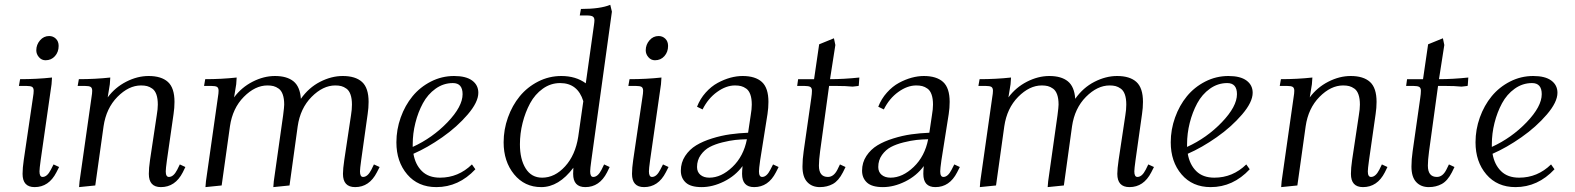

<svg xmlns="http://www.w3.org/2000/svg" viewBox="-20 -766 6506 793"><path d="M58.1 -411.1 63 -439Q131.8 -439 194.8 -445.8L192.9 -418L147.9 -104Q143.1 -68.8 143.1 -58.1Q143.1 -35.2 155.8 -35.2Q174.8 -35.2 189.9 -64.9L201.2 -86.9L224.1 -76.2L212.9 -54.2Q181.6 6.8 123 6.8Q73.2 6.8 73.2 -47.9Q73.2 -71.8 78.1 -105L116.2 -363.8Q119.1 -380.9 119.1 -391.1Q119.1 -402.8 112.8 -407Q106.4 -411.1 88.9 -411.1ZM129.9 -558.1Q129.9 -581.5 145.3 -599.4Q160.6 -617.2 183.1 -617.2Q199.2 -617.2 210.7 -606.2Q222.2 -595.2 222.2 -576.2Q222.2 -551.3 207 -534.2Q191.9 -517.1 168 -517.1Q151.9 -517.1 140.9 -529.8Q129.9 -542.5 129.9 -558.1Z M300.8 -411.1 305.7 -439Q372.6 -439 435.5 -445.8L433.6 -418L424.8 -363.8Q455.1 -404.8 501.2 -428.5Q547.4 -452.1 593.8 -452.1Q646.5 -452.1 673.6 -427.5Q700.7 -402.8 700.7 -345.2Q700.7 -320.3 696.8 -294.9L669.4 -104Q664.6 -68.8 664.6 -58.1Q664.6 -35.2 677.7 -35.2Q696.8 -35.2 711.9 -64.9L722.7 -86.9L745.6 -76.2L734.9 -54.2Q703.6 6.8 644.5 6.8Q594.7 6.8 594.7 -47.9Q594.7 -71.8 599.6 -105L627.4 -290Q631.8 -315.4 631.8 -334Q631.8 -358.9 626 -375.5Q620.1 -392.1 609.1 -399.9Q598.1 -407.7 587.4 -410.4Q576.7 -413.1 562.5 -413.1Q511.7 -413.1 465.1 -366Q418.5 -318.8 407.7 -244.1L373.5 0L306.6 6.8L308.6 -17.1L357.9 -363.8Q360.8 -380.9 360.8 -391.1Q360.8 -402.8 354.5 -407Q348.1 -411.1 330.6 -411.1Z M822.8 -411.1 827.6 -439Q894.5 -439 957.5 -445.8L955.6 -418L946.8 -363.8Q977.1 -404.8 1023.2 -428.5Q1069.3 -452.1 1115.7 -452.1Q1165 -452.1 1192.1 -430.2Q1219.2 -408.2 1222.7 -357.9Q1255.4 -404.3 1302.2 -428.2Q1349.1 -452.1 1395.5 -452.1Q1448.2 -452.1 1475.3 -427.5Q1502.4 -402.8 1502.4 -345.2Q1502.4 -320.3 1498.5 -294.9L1471.7 -104Q1466.8 -68.8 1466.8 -58.1Q1466.8 -35.2 1479.5 -35.2Q1498.5 -35.2 1513.7 -64.9L1524.4 -86.9L1547.9 -76.2L1536.6 -54.2Q1505.4 6.8 1446.8 6.8Q1396.5 6.8 1396.5 -47.9Q1396.5 -68.4 1401.9 -105L1429.7 -290Q1433.6 -313 1433.6 -334Q1433.6 -358.9 1427.7 -375.5Q1421.9 -392.1 1410.9 -399.9Q1399.9 -407.7 1389.4 -410.4Q1378.9 -413.1 1364.7 -413.1Q1314 -413.1 1267.1 -366Q1220.2 -318.8 1209.5 -244.1L1175.8 0L1108.9 6.8L1110.8 -17.1L1149.4 -290Q1153.8 -324.2 1153.8 -334Q1153.8 -358.9 1147.9 -375.5Q1142.1 -392.1 1131.1 -399.9Q1120.1 -407.7 1109.4 -410.4Q1098.6 -413.1 1084.5 -413.1Q1033.7 -413.1 987.1 -366Q940.4 -318.8 929.7 -244.1L895.5 0L828.6 6.8L830.6 -17.1L879.9 -363.8Q882.8 -380.9 882.8 -391.1Q882.8 -402.8 876.5 -407Q870.1 -411.1 852.5 -411.1Z M1617.2 -178.2Q1617.2 -231 1635 -280.8Q1652.8 -330.6 1683.8 -368.4Q1714.8 -406.2 1759.8 -429.2Q1804.7 -452.1 1855.5 -452.1Q1904.8 -452.1 1930.2 -433.3Q1955.6 -414.6 1955.6 -382.8Q1955.6 -344.2 1911.6 -293Q1867.7 -241.7 1806.6 -199Q1745.6 -156.2 1687.5 -130.9Q1695.3 -85.9 1722.7 -59.1Q1750 -32.2 1797.4 -32.2Q1873 -32.2 1929.2 -86.9L1943.4 -66.9Q1874.5 6.8 1782.2 6.8Q1706.5 6.8 1661.9 -45.7Q1617.2 -98.1 1617.2 -178.2ZM1684.6 -159.2Q1766.1 -196.3 1828.4 -261.2Q1890.6 -326.2 1890.6 -377Q1890.6 -422.9 1850.6 -422.9Q1811.5 -422.9 1779.1 -399.7Q1746.6 -376.5 1726.6 -339.4Q1706.5 -302.2 1695.6 -258.3Q1684.6 -214.4 1684.6 -169.9Z M2060.1 -178.2Q2060.1 -231 2077.9 -280.8Q2095.7 -330.6 2126.7 -368.4Q2157.7 -406.2 2202.6 -429.2Q2247.6 -452.1 2298.3 -452.1Q2358.4 -452.1 2399.4 -421.9L2433.1 -662.1Q2435.1 -675.8 2435.1 -682.1Q2435.1 -693.4 2428.2 -697.8Q2421.4 -702.1 2404.3 -702.1H2374.5L2379.4 -729Q2459.5 -729 2500.5 -746.1L2507.3 -717.8L2422.4 -104Q2417.5 -68.8 2417.5 -58.1Q2417.5 -35.2 2430.2 -35.2Q2449.2 -35.2 2464.4 -64.9L2475.1 -86.9L2498 -76.2L2487.3 -54.2Q2456.1 6.8 2397.5 6.8Q2347.2 6.8 2347.2 -47.9Q2347.2 -64.5 2348.1 -73.2Q2288.1 6.8 2215.3 6.8Q2146.5 6.8 2103.3 -46.1Q2060.1 -99.1 2060.1 -178.2ZM2127.4 -169.9Q2127.4 -108.4 2151.1 -70.3Q2174.8 -32.2 2219.2 -32.2Q2271.5 -32.2 2314 -78.9Q2356.4 -125.5 2368.2 -201.2L2389.2 -348.1Q2366.2 -422.9 2293.5 -422.9Q2254.4 -422.9 2221.9 -399.7Q2189.5 -376.5 2169.4 -339.4Q2149.4 -302.2 2138.4 -258.3Q2127.4 -214.4 2127.4 -169.9Z M2575.2 -411.1 2580.1 -439Q2648.9 -439 2711.9 -445.8L2710 -418L2665 -104Q2660.2 -68.8 2660.2 -58.1Q2660.2 -35.2 2672.9 -35.2Q2691.9 -35.2 2707 -64.9L2718.3 -86.9L2741.2 -76.2L2730 -54.2Q2698.7 6.8 2640.1 6.8Q2590.3 6.8 2590.3 -47.9Q2590.3 -71.8 2595.2 -105L2633.3 -363.8Q2636.2 -380.9 2636.2 -391.1Q2636.2 -402.8 2629.9 -407Q2623.5 -411.1 2606 -411.1ZM2647 -558.1Q2647 -581.5 2662.4 -599.4Q2677.7 -617.2 2700.2 -617.2Q2716.3 -617.2 2727.8 -606.2Q2739.3 -595.2 2739.3 -576.2Q2739.3 -551.3 2724.1 -534.2Q2709 -517.1 2685.1 -517.1Q2668.9 -517.1 2658 -529.8Q2647 -542.5 2647 -558.1Z M2792 -61Q2792 -94.7 2809.8 -121.8Q2827.6 -148.9 2855.5 -165.8Q2883.3 -182.6 2921.1 -194.3Q2959 -206.1 2995.4 -211.2Q3031.7 -216.3 3069.8 -217.8L3080.6 -290Q3085 -315.4 3085 -334Q3085 -358.9 3079.1 -375.5Q3073.2 -392.1 3062.3 -399.9Q3051.3 -407.7 3040.5 -410.4Q3029.8 -413.1 3015.6 -413.1Q2979 -413.1 2941.7 -386.2Q2904.3 -359.4 2881.8 -314L2858.9 -325.2Q2871.6 -357.9 2894.5 -383.5Q2917.5 -409.2 2944.1 -423.6Q2970.7 -438 2996.8 -445.1Q3022.9 -452.1 3046.9 -452.1Q3099.6 -452.1 3126.7 -427.5Q3153.8 -402.8 3153.8 -345.2Q3153.8 -320.3 3149.9 -294.9L3119.6 -104Q3114.7 -68.8 3114.7 -58.1Q3114.7 -35.2 3127.9 -35.2Q3146.5 -35.2 3161.6 -64.9L3172.9 -86.9L3195.8 -76.2L3184.6 -54.2Q3153.3 6.8 3094.7 6.8Q3044.9 6.8 3044.9 -47.9Q3044.9 -60.5 3046.9 -80.1Q3017.1 -39.6 2970.2 -16.4Q2923.3 6.8 2877.9 6.8Q2832.5 6.8 2812.3 -12Q2792 -30.8 2792 -61ZM2858.9 -76.2Q2858.9 -55.7 2872.8 -43.9Q2886.7 -32.2 2909.7 -32.2Q2959 -32.2 3005.1 -76.4Q3051.3 -120.6 3064.9 -190.9Q3039.6 -190.4 3016.8 -188Q2994.1 -185.5 2963.6 -178Q2933.1 -170.4 2911.4 -158.9Q2889.6 -147.5 2874.3 -126Q2858.9 -104.5 2858.9 -76.2Z M3272.5 -411.1 3276.4 -439H3342.3L3363.3 -583L3424.3 -607.9L3430.2 -580.1L3408.2 -439Q3464.4 -439 3529.3 -445.8L3527.3 -418L3526.4 -411.1L3501.5 -408.2Q3474.6 -411.1 3432.1 -411.1H3404.3L3367.2 -141.1Q3362.3 -104.5 3362.3 -82Q3362.3 -35.2 3399.4 -35.2Q3423.3 -35.2 3438.5 -64.9L3449.2 -86.9L3472.2 -76.2L3461.4 -54.2Q3443.4 -19 3419.7 -6.1Q3396 6.8 3366.2 6.8Q3333.5 6.8 3314 -14.2Q3294.4 -35.2 3294.4 -78.1Q3294.4 -107.9 3299.3 -141.1L3330.6 -359.9Q3333.5 -379.4 3333.5 -391.1Q3333.5 -402.8 3326.7 -407Q3319.8 -411.1 3302.2 -411.1Z M3540.5 -61Q3540.5 -94.7 3558.3 -121.8Q3576.2 -148.9 3604 -165.8Q3631.8 -182.6 3669.7 -194.3Q3707.5 -206.1 3743.9 -211.2Q3780.3 -216.3 3818.4 -217.8L3829.1 -290Q3833.5 -315.4 3833.5 -334Q3833.5 -358.9 3827.6 -375.5Q3821.8 -392.1 3810.8 -399.9Q3799.8 -407.7 3789.1 -410.4Q3778.3 -413.1 3764.2 -413.1Q3727.5 -413.1 3690.2 -386.2Q3652.8 -359.4 3630.4 -314L3607.4 -325.2Q3620.1 -357.9 3643.1 -383.5Q3666 -409.2 3692.6 -423.6Q3719.2 -438 3745.4 -445.1Q3771.5 -452.1 3795.4 -452.1Q3848.1 -452.1 3875.2 -427.5Q3902.3 -402.8 3902.3 -345.2Q3902.3 -320.3 3898.4 -294.9L3868.2 -104Q3863.3 -68.8 3863.3 -58.1Q3863.3 -35.2 3876.5 -35.2Q3895 -35.2 3910.2 -64.9L3921.4 -86.9L3944.3 -76.2L3933.1 -54.2Q3901.9 6.8 3843.3 6.8Q3793.5 6.8 3793.5 -47.9Q3793.5 -60.5 3795.4 -80.1Q3765.6 -39.6 3718.8 -16.4Q3671.9 6.8 3626.5 6.8Q3581.1 6.8 3560.8 -12Q3540.5 -30.8 3540.5 -61ZM3607.4 -76.2Q3607.4 -55.7 3621.3 -43.9Q3635.3 -32.2 3658.2 -32.2Q3707.5 -32.2 3753.7 -76.4Q3799.8 -120.6 3813.5 -190.9Q3788.1 -190.4 3765.4 -188Q3742.7 -185.5 3712.2 -178Q3681.6 -170.4 3659.9 -158.9Q3638.2 -147.5 3622.8 -126Q3607.4 -104.5 3607.4 -76.2Z M4021 -411.1 4025.9 -439Q4092.8 -439 4155.8 -445.8L4153.8 -418L4145 -363.8Q4175.3 -404.8 4221.4 -428.5Q4267.6 -452.1 4314 -452.1Q4363.3 -452.1 4390.4 -430.2Q4417.5 -408.2 4420.9 -357.9Q4453.6 -404.3 4500.5 -428.2Q4547.4 -452.1 4593.8 -452.1Q4646.5 -452.1 4673.6 -427.5Q4700.7 -402.8 4700.7 -345.2Q4700.7 -320.3 4696.8 -294.9L4669.9 -104Q4665 -68.8 4665 -58.1Q4665 -35.2 4677.7 -35.2Q4696.8 -35.2 4711.9 -64.9L4722.7 -86.9L4746.1 -76.2L4734.9 -54.2Q4703.6 6.8 4645 6.8Q4594.7 6.8 4594.7 -47.9Q4594.7 -68.4 4600.1 -105L4627.9 -290Q4631.8 -313 4631.8 -334Q4631.8 -358.9 4626 -375.5Q4620.1 -392.1 4609.1 -399.9Q4598.1 -407.7 4587.6 -410.4Q4577.1 -413.1 4563 -413.1Q4512.2 -413.1 4465.3 -366Q4418.5 -318.8 4407.7 -244.1L4374 0L4307.1 6.8L4309.1 -17.1L4347.7 -290Q4352.1 -324.2 4352.1 -334Q4352.1 -358.9 4346.2 -375.5Q4340.3 -392.1 4329.3 -399.9Q4318.4 -407.7 4307.6 -410.4Q4296.9 -413.1 4282.7 -413.1Q4231.9 -413.1 4185.3 -366Q4138.7 -318.8 4127.9 -244.1L4093.8 0L4026.9 6.8L4028.8 -17.1L4078.1 -363.8Q4081.1 -380.9 4081.1 -391.1Q4081.1 -402.8 4074.7 -407Q4068.4 -411.1 4050.8 -411.1Z M4815.4 -178.2Q4815.4 -231 4833.3 -280.8Q4851.1 -330.6 4882.1 -368.4Q4913.1 -406.2 4958 -429.2Q5002.9 -452.1 5053.7 -452.1Q5103 -452.1 5128.4 -433.3Q5153.8 -414.6 5153.8 -382.8Q5153.8 -344.2 5109.9 -293Q5065.9 -241.7 5004.9 -199Q4943.8 -156.2 4885.7 -130.9Q4893.6 -85.9 4920.9 -59.1Q4948.2 -32.2 4995.6 -32.2Q5071.3 -32.2 5127.4 -86.9L5141.6 -66.9Q5072.8 6.8 4980.5 6.8Q4904.8 6.8 4860.1 -45.7Q4815.4 -98.1 4815.4 -178.2ZM4882.8 -159.2Q4964.4 -196.3 5026.6 -261.2Q5088.9 -326.2 5088.9 -377Q5088.9 -422.9 5048.8 -422.9Q5009.8 -422.9 4977.3 -399.7Q4944.8 -376.5 4924.8 -339.4Q4904.8 -302.2 4893.8 -258.3Q4882.8 -214.4 4882.8 -169.9Z M5265.6 -411.1 5270.5 -439Q5337.4 -439 5400.4 -445.8L5398.4 -418L5389.6 -363.8Q5419.9 -404.8 5466.1 -428.5Q5512.2 -452.1 5558.6 -452.1Q5611.3 -452.1 5638.4 -427.5Q5665.5 -402.8 5665.5 -345.2Q5665.5 -320.3 5661.6 -294.9L5634.3 -104Q5629.4 -68.8 5629.4 -58.1Q5629.4 -35.2 5642.6 -35.2Q5661.6 -35.2 5676.8 -64.9L5687.5 -86.9L5710.4 -76.2L5699.7 -54.2Q5668.5 6.8 5609.4 6.8Q5559.6 6.8 5559.6 -47.9Q5559.6 -71.8 5564.5 -105L5592.3 -290Q5596.7 -315.4 5596.7 -334Q5596.7 -358.9 5590.8 -375.5Q5585 -392.1 5574 -399.9Q5563 -407.7 5552.2 -410.4Q5541.5 -413.1 5527.3 -413.1Q5476.6 -413.1 5429.9 -366Q5383.3 -318.8 5372.6 -244.1L5338.4 0L5271.5 6.8L5273.4 -17.1L5322.8 -363.8Q5325.7 -380.9 5325.7 -391.1Q5325.7 -402.8 5319.3 -407Q5313 -411.1 5295.4 -411.1Z M5787.6 -411.1 5791.5 -439H5857.4L5878.4 -583L5939.5 -607.9L5945.3 -580.1L5923.3 -439Q5979.5 -439 6044.4 -445.8L6042.5 -418L6041.5 -411.1L6016.6 -408.2Q5989.7 -411.1 5947.3 -411.1H5919.4L5882.3 -141.1Q5877.4 -104.5 5877.4 -82Q5877.4 -35.2 5914.6 -35.2Q5938.5 -35.2 5953.6 -64.9L5964.4 -86.9L5987.3 -76.2L5976.6 -54.2Q5958.5 -19 5934.8 -6.1Q5911.1 6.8 5881.3 6.8Q5848.6 6.8 5829.1 -14.2Q5809.6 -35.2 5809.6 -78.1Q5809.6 -107.9 5814.5 -141.1L5845.7 -359.9Q5848.6 -379.4 5848.6 -391.1Q5848.6 -402.8 5841.8 -407Q5835 -411.1 5817.4 -411.1Z M6074.2 -178.2Q6074.2 -231 6092 -280.8Q6109.9 -330.6 6140.9 -368.4Q6171.9 -406.2 6216.8 -429.2Q6261.7 -452.1 6312.5 -452.1Q6361.8 -452.1 6387.2 -433.3Q6412.6 -414.6 6412.6 -382.8Q6412.6 -344.2 6368.7 -293Q6324.7 -241.7 6263.7 -199Q6202.6 -156.2 6144.5 -130.9Q6152.3 -85.9 6179.7 -59.1Q6207 -32.2 6254.4 -32.2Q6330.1 -32.2 6386.2 -86.9L6400.4 -66.9Q6331.5 6.8 6239.3 6.8Q6163.6 6.8 6118.9 -45.7Q6074.2 -98.1 6074.2 -178.2ZM6141.6 -159.2Q6223.1 -196.3 6285.4 -261.2Q6347.7 -326.2 6347.7 -377Q6347.7 -422.9 6307.6 -422.9Q6268.6 -422.9 6236.1 -399.7Q6203.6 -376.5 6183.6 -339.4Q6163.6 -302.2 6152.6 -258.3Q6141.6 -214.4 6141.6 -169.9Z"/></svg>

Font: Dihjauti S
Style: Italic
Weight: 400
Italic angle: -9°
Designer: T. Christopher White
Version: Version 3.0.0